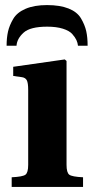

<svg xmlns="http://www.w3.org/2000/svg" viewBox="-20 -736 365 756"><path d="M325 -556H287Q286 -567 281 -578Q276 -589 264.5 -602Q253 -615 227.5 -623Q202 -631 166 -631Q99 -631 73 -607.5Q47 -584 45 -556H6Q6 -587 11.5 -611.5Q17 -636 32 -661.5Q47 -687 81 -701.5Q115 -716 165 -716Q216 -716 250 -702.5Q284 -689 299 -663.5Q314 -638 319.5 -613.5Q325 -589 325 -556ZM26 0V-38Q69 -40 80 -48Q91 -56 91 -87V-381Q91 -410 85.5 -420Q80 -430 67 -432L32 -437V-473L235 -502L242 -496V-87Q242 -56 253 -48Q264 -40 307 -38V0Z"/></svg>

Font: Heuristica
Style: Bold
Weight: 700
Version: Version 1.0.2